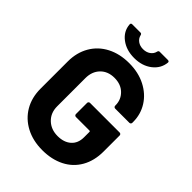

<svg xmlns="http://www.w3.org/2000/svg" viewBox="-253 -995 1117 1117"><g transform="rotate(45 306.0 -436.0)"><path d="M47 -238V-462Q47 -535 79.5 -591Q112 -647 171 -677.5Q230 -708 307 -708Q383 -708 441.5 -678Q500 -648 532.5 -596.5Q565 -545 565 -482V-475Q565 -470 561.5 -466.5Q558 -463 553 -463H436Q431 -463 427.5 -466.5Q424 -470 424 -475V-478Q424 -524 392 -555.5Q360 -587 307 -587Q253 -587 220.5 -553.5Q188 -520 188 -466V-234Q188 -180 223 -146.5Q258 -113 312 -113Q364 -113 395 -140.5Q426 -168 426 -217V-262Q426 -267 421 -267H309Q304 -267 300.5 -270.5Q297 -274 297 -279V-371Q297 -376 300.5 -379.5Q304 -383 309 -383H553Q558 -383 561.5 -379.5Q565 -376 565 -371V-239Q565 -163 533 -107Q501 -51 442.5 -21.5Q384 8 307 8Q230 8 171 -23Q112 -54 79.5 -109.5Q47 -165 47 -238ZM149 -868V-870Q149 -880 160 -880H227Q237 -880 239 -869Q244 -848 262 -835Q280 -822 306 -822Q332 -822 350.5 -835Q369 -848 374 -869Q376 -880 386 -880H452Q464 -880 464 -870Q459 -817 415 -783Q371 -749 306 -749Q241 -749 197 -782.5Q153 -816 149 -868Z"/></g></svg>

Font: Amber EN
Style: Bold
Weight: 700
Designer: Jeremy Tribby
Foundry: Tribby Type
Version: Version 1.408 November 24, 2021